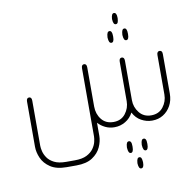

<svg xmlns="http://www.w3.org/2000/svg" viewBox="-93 -731 1108 1083"><g transform="rotate(-10 460.5 -190.0)"><path d="M613 -605Q614 -620 618 -627.5Q622 -635 629 -635Q637 -635 641 -627.5Q645 -620 645 -605V-601Q644 -585 640.5 -578Q637 -571 629 -571Q622 -571 618 -578Q614 -585 613 -601ZM587 -472Q579 -472 575 -479.5Q571 -487 570 -503V-507Q571 -524 575 -531.5Q579 -539 587 -539Q594 -539 598 -531.5Q602 -524 602 -507V-503Q602 -487 598 -479.5Q594 -472 587 -472ZM672 -472Q664 -472 660 -479.5Q656 -487 655 -503V-507Q656 -524 660 -531.5Q664 -539 672 -539Q679 -539 683 -531.5Q687 -524 687 -507V-503Q687 -487 683 -479.5Q679 -472 672 -472ZM629 -65Q613 -34 584 -17Q555 0 523 0H519Q493 0 469 -11.5Q445 -23 428 -42V33Q428 64 413 97Q398 130 364 152.5Q330 175 272 175H216Q158 175 123.5 152Q89 129 74.5 95.5Q60 62 60 31V-228Q60 -239 64 -244Q68 -249 75 -249Q82 -249 86 -244Q90 -239 90 -228V31Q90 43 94.5 62Q99 81 112 100Q125 119 150.5 132Q176 145 219 145H268Q311 145 336.5 132Q362 119 375.5 100Q389 81 393.5 62Q398 43 398 31V-359Q398 -370 402 -375Q406 -380 413 -380Q420 -380 424 -375Q428 -370 428 -359V-135Q428 -92 452.5 -61Q477 -30 521 -30Q565 -30 589.5 -61.5Q614 -93 614 -133V-359Q614 -370 618 -375Q622 -380 629 -380Q636 -380 640 -375Q644 -370 644 -359V-133Q644 -93 669 -61.5Q694 -30 737 -30Q781 -30 805.5 -61.5Q830 -93 830 -133V-359Q830 -370 834.5 -375Q839 -380 845 -380Q853 -380 857 -375Q861 -370 861 -359V-133Q861 -94 844.5 -64Q828 -34 800.5 -17Q773 0 739 0H735Q705 0 675.5 -16Q646 -32 629 -65ZM587 159Q579 159 575 151Q571 143 570 127V123Q571 106 575 99Q579 92 587 92Q594 92 598 99Q602 106 602 123V127Q602 143 598 151Q594 159 587 159ZM672 159Q664 159 660 151Q656 143 655 127V123Q656 106 660 99Q664 92 672 92Q679 92 683 99Q687 106 687 123V127Q687 143 683 151Q679 159 672 159ZM613 221Q614 205 618 198Q622 191 629 191Q637 191 640.5 198Q644 205 645 221V225Q645 240 641 247.5Q637 255 629 255Q622 255 618 247.5Q614 240 613 225Z"/></g></svg>

Font: Beiruti ExtraLight
Style: Regular
Weight: 250
Designer: Arlette Boutros
Foundry: Boutros
Version: Version 1.41